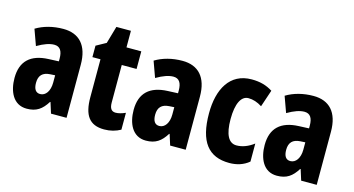

<svg xmlns="http://www.w3.org/2000/svg" viewBox="-74 -959 2332 1264"><g transform="rotate(15 1091.5 -326.5)"><path d="M255 -560C185 -560 121 -543 70 -512L109 -404C155 -431 193 -444 224 -444C263 -444 281 -417 281 -364V-346L211 -343C92 -338 27 -281 27 -165C27 -76 63 10 156 10C222 10 259 -17 294 -73H297L320 0H426V-362C426 -494 363 -560 255 -560ZM247 -249 281 -251V-201C281 -143 254 -106 217 -106C188 -106 172 -127 172 -171C172 -221 197 -246 247 -249Z M729 -116C699 -116 687 -136 687 -175V-430H788V-550H687V-663H588L554 -545L487 -508V-430H542V-172C542 -49 583 10 684 10C726 10 762 0 795 -18V-133C770 -122 748 -116 729 -116Z M1067 -560C997 -560 933 -543 882 -512L921 -404C967 -431 1005 -444 1036 -444C1075 -444 1093 -417 1093 -364V-346L1023 -343C904 -338 839 -281 839 -165C839 -76 875 10 968 10C1034 10 1071 -17 1106 -73H1109L1132 0H1238V-362C1238 -494 1175 -560 1067 -560ZM1059 -249 1093 -251V-201C1093 -143 1066 -106 1029 -106C1000 -106 984 -127 984 -171C984 -221 1009 -246 1059 -249Z M1537 10C1587 10 1633 -4 1670 -35V-158C1632 -129 1592 -114 1553 -114C1499 -114 1471 -167 1471 -272C1471 -378 1501 -435 1550 -435C1581 -435 1612 -425 1643 -405L1682 -521C1641 -547 1597 -560 1539 -560C1390 -560 1324 -436 1324 -272C1324 -79 1394 10 1537 10Z M1960 -560C1890 -560 1826 -543 1775 -512L1814 -404C1860 -431 1898 -444 1929 -444C1968 -444 1986 -417 1986 -364V-346L1916 -343C1797 -338 1732 -281 1732 -165C1732 -76 1768 10 1861 10C1927 10 1964 -17 1999 -73H2002L2025 0H2131V-362C2131 -494 2068 -560 1960 -560ZM1952 -249 1986 -251V-201C1986 -143 1959 -106 1922 -106C1893 -106 1877 -127 1877 -171C1877 -221 1902 -246 1952 -249Z"/></g></svg>

Font: Noto Sans Armenian ExtraCondensed ExtraBold
Style: Regular
Weight: 800
Width: 2
Designer: Monotype Design Team
Foundry: Monotype Imaging Inc.
Version: Version 2.008